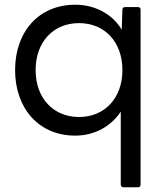

<svg xmlns="http://www.w3.org/2000/svg" viewBox="-20 -539 699 814"><path d="M565 255C572 255 576 251 576 244V-498C576 -505 572 -509 565 -509H511C504 -509 499 -506 499 -498L496 -413C458 -478 384 -519 299 -519C144 -519 44 -404 44 -242C44 -80 144 36 299 36C381 36 452 -4 492 -66V244C493 251 497 255 503 255ZM315 -43C206 -43 131 -123 131 -242C131 -361 206 -441 315 -441C424 -441 499 -361 499 -242C499 -123 424 -43 315 -43Z"/></svg>

Font: LINE Seed JP_OTF Regular
Style: Regular
Weight: 400
Designer: LY Corporation & Fontrix & Fontworks
Version: Version 1.002